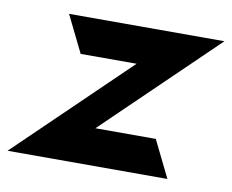

<svg xmlns="http://www.w3.org/2000/svg" viewBox="-83 -523 718 595"><g transform="rotate(10 276.5 -225.5)"><path d="M-25 0H478L421 -116H231L578 -451H89L146 -335H322Z"/></g></svg>

Font: Charger Pro
Style: UltraNarObl
Weight: 900
Designer: Jasper
Foundry: Cannot Into Space Fonts
Version: Version 1.09